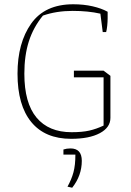

<svg xmlns="http://www.w3.org/2000/svg" viewBox="-20 -640 613 899"><path d="M62 -295Q62 -439 126 -529.5Q190 -620 323 -620Q372 -620 413.5 -610.5Q455 -601 484 -585V-554Q484 -538 482 -519Q480 -500 477 -490H461L450 -576Q393 -589 320 -589Q244 -589 181 -567Q136 -512 115 -446Q94 -380 94 -295Q94 -158 151 -89.5Q208 -21 315 -21Q365 -21 398 -28.5Q431 -36 465 -52V-278H326V-309H465L497 -285V-88Q497 -43 447.5 -16.5Q398 10 313 10Q191 10 126.5 -68.5Q62 -147 62 -295ZM296 234Q315 200 324 166.5Q333 133 333 84H277V60Q292 55 310 55Q363 55 363 113Q363 182 318 239Z"/></svg>

Font: Athiti ExtraLight
Style: Regular
Weight: 250
Version: Version 1.032